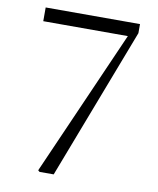

<svg xmlns="http://www.w3.org/2000/svg" viewBox="-82 -790 704 854"><g transform="rotate(10 270.0 -362.5)"><path d="M155 0H219L481 -684V-725H55V-663H437L148 -6Z"/></g></svg>

Font: Noto Serif CJK KR Light
Style: Regular
Weight: 300
Designer: Ryoko NISHIZUKA 西塚涼子 (kana & ideographs); Frank Grießhammer (Latin, Greek & Cyrillic); Wenlong ZHANG 张文龙 (bopomofo); San
Foundry: Adobe
Version: Version 2.001;hotconv 1.1.0;makeotfexe 2.6.0